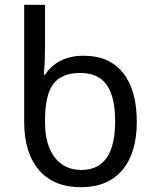

<svg xmlns="http://www.w3.org/2000/svg" viewBox="-20 -780 652 810"><path d="M323.2 -63Q465.8 -63 465.8 -269Q465.8 -370.6 430.4 -421.4Q395 -472.2 317.6 -472.2Q240.2 -472.2 205.1 -426Q169.9 -379.9 169.9 -271V-265.1Q169.9 -169.4 210.7 -116.2Q251.5 -63 323.2 -63ZM82 -267.1V-759.8H169.9V-575.2Q169.9 -520 165 -464.8H169.9Q224.1 -544.9 333 -544.9Q441.9 -544.9 499.5 -471.9Q557.1 -398.9 557.1 -266.6Q557.1 -134.3 495.8 -62.3Q434.6 9.8 320.8 9.8Q207 9.8 144.5 -62.5Q82 -134.8 82 -267.1Z"/></svg>

Font: NotoSans
Style: Regular
Weight: 400
Designer: Monotype Design team
Foundry: Monotype Imaging Inc.
Version: Version 1.04